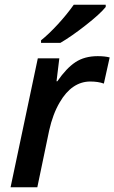

<svg xmlns="http://www.w3.org/2000/svg" viewBox="-20 -786 480 806"><path d="M138.7 -541H229L217.3 -444.8H220.7Q258.8 -500 296.9 -525.1Q335 -550.3 390.1 -550.3Q419.9 -550.3 440.4 -544.9L416 -435.1Q392.1 -443.8 358.9 -443.8Q320.8 -443.8 288.3 -421.9Q255.9 -399.9 230.5 -356Q201.7 -307.1 186.5 -238.8L136.7 0H24.4ZM289.6 -766.1H423.8V-756.8Q400.9 -728 340.6 -680.7Q280.3 -633.3 233.4 -606H152.3V-616.7Q184.1 -642.1 222.2 -683.3Q260.3 -724.6 289.6 -766.1Z"/></svg>

Font: Viking Open Sans Light
Style: Bold Italic
Weight: 600
Italic angle: -12°
Foundry: Ascender Corporation
Version: Version 2.000